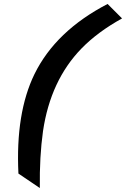

<svg xmlns="http://www.w3.org/2000/svg" viewBox="-20 -776 636 969"><path d="M73 100Q58 -205 154 -402Q261 -620 523 -756L596 -683Q473 -615 392 -532Q235 -371 197 -114Q179 14 181 173Z"/></svg>

Font: Vampiro One
Style: Regular
Weight: 400
Designer: Riccardo De Franceschi
Foundry: Sorkin Type Co.
Version: Version 1.002